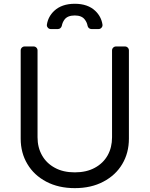

<svg xmlns="http://www.w3.org/2000/svg" viewBox="-20 -970 781 1003"><path d="M221.6 -21Q157.7 -54.7 123.2 -112.9Q88.1 -171.2 88.1 -245.7V-706.7Q88.1 -715.2 94.1 -721.2Q100.1 -727.3 109 -727.3H155.5Q164.1 -727.3 170.1 -721.2Q176.1 -715.2 176.1 -706.7V-252.8Q176.1 -199.6 199.6 -158.4Q223 -116.8 266.7 -93.4Q309.7 -69.6 370.7 -69.6Q431.8 -69.6 475.1 -93.4Q518.8 -116.8 542.3 -158.4Q565.3 -199.6 565.3 -252.8V-706.7Q565.3 -715.2 571.4 -721.2Q577.4 -727.3 586.3 -727.3H632.8Q641.3 -727.3 647.4 -721.2Q653.4 -715.2 653.4 -706.7V-245.7Q653.4 -171.2 618.6 -112.9Q584.2 -54.7 519.9 -21Q456.3 12.8 370.7 12.8Q285.9 12.8 221.6 -21ZM302.9 -835.2Q306.1 -852.6 316.8 -867.5Q332.7 -889.2 370.7 -889.2Q407 -889.2 422.9 -867.9Q434.3 -853.3 437.5 -835.2Q438.9 -827.8 444.6 -823Q450.3 -818.2 458.1 -818.2H494.7Q504.3 -818.2 510.5 -825.5Q516.7 -832.7 515.3 -842Q508.9 -883.5 478 -913Q438.9 -950.3 370.7 -950.3Q302.6 -950.3 262.8 -913Q231.5 -883.2 225.1 -842Q224.8 -840.9 224.8 -838.4Q224.8 -830.3 230.8 -824.2Q236.9 -818.2 245.4 -818.2H282.3Q289.8 -818.2 295.5 -823Q301.1 -827.8 302.9 -835.2Z"/></svg>

Font: DeltaSans
Style: Regular
Weight: 400
Designer: Rasmus Andersson
Foundry: rsms
Version: Version 3.012